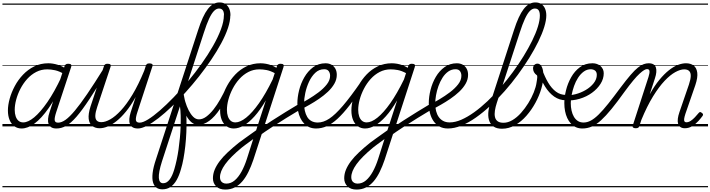

<svg xmlns="http://www.w3.org/2000/svg" viewBox="-20 -1039 5839 1578"><path d="M157 17Q124 17 98.5 -1Q73 -19 59 -52.5Q45 -86 45 -131Q45 -175 59.5 -227.5Q74 -280 101.5 -331.5Q129 -383 169.5 -425.5Q210 -468 262 -493.5Q314 -519 377 -519Q413 -519 453 -507Q493 -495 525 -472L511 -428Q468 -454 433 -461.5Q398 -469 368 -469Q319 -469 277.5 -447.5Q236 -426 203.5 -390Q171 -354 148 -309.5Q125 -265 113 -220Q101 -175 101 -136Q101 -106 109 -82.5Q117 -59 132.5 -46Q148 -33 171 -33Q211 -33 261.5 -75Q312 -117 369.5 -200Q427 -283 485 -407L503 -369Q440 -236 380 -150.5Q320 -65 264 -24Q208 17 157 17ZM444 17Q417 17 401.5 7Q386 -3 379.5 -20.5Q373 -38 375 -62.5Q377 -87 387 -116L510 -494Q515 -506 521.5 -510.5Q528 -515 541 -515Q559 -515 564 -508Q569 -501 565 -489L442 -117Q427 -71 429.5 -51Q432 -31 457 -31Q467 -31 471.5 -23.5Q476 -16 474.5 -7Q473 2 465.5 9.5Q458 17 444 17ZM0 490H622V500H0ZM0 -20H622V0H0ZM0 -505H622V-500H0ZM0 -1010H622V-1000H0Z M444 17Q433 17 428 9.5Q423 2 424.5 -7Q426 -16 434.5 -23.5Q443 -31 458 -31Q486 -31 519 -54.5Q552 -78 595.5 -130Q639 -182 697 -267Q755 -352 832 -476Q838 -486 847.5 -485Q857 -484 862.5 -476Q868 -468 862 -459Q777 -318 716 -225.5Q655 -133 609 -80Q563 -27 524 -5Q485 17 444 17ZM622 490V500ZM622 -20V0ZM622 -505V-500ZM622 -1010V-1000Z M799 15Q763 15 738.5 -3.5Q714 -22 709 -61.5Q704 -101 724 -164L834 -494Q838 -506 844.5 -510.5Q851 -515 864 -515Q881 -515 887 -509Q893 -503 889 -491L779 -160Q765 -119 763.5 -91Q762 -63 774.5 -49Q787 -35 813 -35Q845 -35 886 -58Q927 -81 973.5 -131Q1020 -181 1068.5 -261Q1117 -341 1165 -457L1178 -497Q1182 -509 1188 -513.5Q1194 -518 1208 -518Q1224 -518 1230.5 -512.5Q1237 -507 1233 -495L1109 -117Q1094 -71 1097 -51Q1100 -31 1128 -31Q1138 -31 1142 -23.5Q1146 -16 1144.5 -7Q1143 2 1135.5 9.5Q1128 17 1114 17Q1086 17 1070 7Q1054 -3 1047.5 -20.5Q1041 -38 1043 -62.5Q1045 -87 1054 -116L1095 -242Q1056 -172 1016 -123Q976 -74 937.5 -43.5Q899 -13 864 1Q829 15 799 15ZM622 490H1293V500H622ZM622 -20H1293V0H622ZM622 -505H1293V-500H622ZM622 -1010H1293V-1000H622Z M1114 17Q1101 17 1097 9.5Q1093 2 1096 -7Q1099 -16 1107.5 -23.5Q1116 -31 1128 -31Q1154 -31 1197 -57.5Q1240 -84 1294 -131Q1348 -178 1407.5 -239.5Q1467 -301 1526 -371.5Q1585 -442 1637.5 -516Q1690 -590 1731 -662Q1772 -734 1796 -798.5Q1820 -863 1820 -913Q1820 -926 1828 -932.5Q1836 -939 1846.5 -939Q1857 -939 1865 -932.5Q1873 -926 1873 -913Q1873 -867 1853.5 -808.5Q1834 -750 1798.5 -684Q1763 -618 1716.5 -549Q1670 -480 1616 -411.5Q1562 -343 1505 -280Q1448 -217 1391 -162.5Q1334 -108 1282.5 -68Q1231 -28 1187.5 -5.5Q1144 17 1114 17ZM1292 490V500ZM1292 -20V0ZM1292 -505V-500ZM1292 -1010V-1000Z M1314 517Q1285 517 1265.5 503Q1246 489 1237.5 459Q1229 429 1234.5 382Q1240 335 1262 270L1608 -791Q1646 -910 1688 -964.5Q1730 -1019 1784 -1019Q1814 -1019 1834 -1005Q1854 -991 1864 -967.5Q1874 -944 1874 -914Q1874 -901 1866 -895Q1858 -889 1847.5 -889Q1837 -889 1829 -895Q1821 -901 1821 -914Q1821 -931 1817 -943Q1813 -955 1804 -962Q1795 -969 1780 -969Q1759 -969 1739 -949Q1719 -929 1698.5 -885Q1678 -841 1655 -769L1490 -261Q1500 -219 1505.5 -168.5Q1511 -118 1512.5 -63Q1514 -8 1511.5 49Q1509 106 1503 160.5Q1497 215 1488 264Q1479 313 1467 352Q1453 403 1432 440Q1411 477 1382.5 497Q1354 517 1314 517ZM1321 467Q1337 467 1350 459Q1363 451 1374.5 436Q1386 421 1395.5 399.5Q1405 378 1413 351Q1423 317 1432 275.5Q1441 234 1447.5 188Q1454 142 1458.5 94Q1463 46 1464.5 -0.5Q1466 -47 1465 -89Q1464 -131 1459 -165L1311 288Q1282 380 1285.5 423.5Q1289 467 1321 467ZM1293 490H1731V500H1293ZM1293 -20H1731V0H1293ZM1293 -505H1731V-500H1293ZM1293 -1010H1731V-1000H1293Z M1611 -13Q1579 -13 1555 -33Q1531 -53 1513.5 -84Q1496 -115 1484.5 -150.5Q1473 -186 1466.5 -217Q1460 -248 1458 -267Q1458 -275 1464 -279.5Q1470 -284 1477 -282.5Q1484 -281 1485 -272Q1492 -240 1503 -202.5Q1514 -165 1530.5 -132.5Q1547 -100 1568 -79Q1589 -58 1615 -58Q1645 -58 1675 -80Q1705 -102 1734.5 -139Q1764 -176 1790.5 -223.5Q1817 -271 1840 -320Q1844 -331 1852.5 -329Q1861 -327 1866.5 -320.5Q1872 -314 1869 -306Q1832 -209 1788.5 -144Q1745 -79 1700 -46Q1655 -13 1611 -13ZM1730 490V500ZM1730 -20V0ZM1730 -505V-500ZM1730 -1010V-1000Z M1832 519Q1783 519 1756.5 492.5Q1730 466 1730 426Q1730 391 1744 356.5Q1758 322 1785 286Q1812 250 1852 212.5Q1892 175 1943 134Q1967 116 1991 99Q2015 82 2038.5 65Q2062 48 2085 32L2165 -214Q2118 -134 2072 -83Q2026 -32 1983.5 -7.5Q1941 17 1901 17Q1868 17 1842.5 -1Q1817 -19 1803 -52.5Q1789 -86 1789 -131Q1789 -177 1803.5 -229.5Q1818 -282 1846 -333.5Q1874 -385 1914 -427Q1954 -469 2006.5 -494Q2059 -519 2121 -519Q2142 -519 2165 -515Q2188 -511 2210 -502.5Q2232 -494 2252 -482L2257 -498Q2261 -507 2267.5 -511Q2274 -515 2286 -515Q2305 -515 2309.5 -507.5Q2314 -500 2310 -488L2062 275Q2044 328 2022 373Q2000 418 1972.5 450.5Q1945 483 1910 501Q1875 519 1832 519ZM1840 470Q1878 470 1909 443.5Q1940 417 1965 371.5Q1990 326 2009 267L2061 104Q2046 115 2030.5 126.5Q2015 138 1999 149.5Q1983 161 1967 174Q1921 212 1887 246Q1853 280 1831 310.5Q1809 341 1798.5 367.5Q1788 394 1788 418Q1788 433 1793.5 444.5Q1799 456 1811 463Q1823 470 1840 470ZM1915 -33Q1954 -33 2003.5 -72.5Q2053 -112 2108.5 -190.5Q2164 -269 2221 -386L2238 -438Q2200 -458 2169.5 -463.5Q2139 -469 2112 -469Q2063 -469 2021.5 -447.5Q1980 -426 1947.5 -390Q1915 -354 1892 -309.5Q1869 -265 1857 -220Q1845 -175 1845 -136Q1845 -106 1853 -82.5Q1861 -59 1876.5 -46Q1892 -33 1915 -33ZM1731 490H2366V500H1731ZM1731 -20H2366V0H1731ZM1731 -505H2366V-500H1731ZM1731 -1010H2366V-1000H1731Z M2450 -140Q2392 -106 2332 -68.5Q2272 -31 2214 6.5Q2156 44 2104 82Q2098 86 2093 81.5Q2088 77 2086.5 67.5Q2085 58 2089 47Q2093 36 2105 28Q2157 -10 2213.5 -46.5Q2270 -83 2328.5 -119Q2387 -155 2444 -189Q2450 -193 2454.5 -187.5Q2459 -182 2461 -173Q2463 -164 2460.5 -154.5Q2458 -145 2450 -140ZM2366 490V500ZM2366 -20V0ZM2366 -505V-500ZM2366 -1010V-1000Z M2436 -180Q2471 -198 2514.5 -224Q2558 -250 2598.5 -280.5Q2639 -311 2666 -345.5Q2693 -380 2693 -416Q2693 -439 2681.5 -454.5Q2670 -470 2645 -470Q2634 -470 2629.5 -477Q2625 -484 2626 -494Q2627 -504 2634.5 -511.5Q2642 -519 2654 -519Q2684 -519 2704.5 -507Q2725 -495 2736.5 -474Q2748 -453 2748 -424Q2748 -386 2728 -351Q2708 -316 2675 -285Q2642 -254 2602.5 -227Q2563 -200 2524 -178Q2485 -156 2452 -138ZM2366 490H2810V500H2366ZM2366 -20H2810V0H2366ZM2366 -505H2810V-500H2366ZM2366 -1010H2810V-1000H2366Z M2578 17Q2547 17 2522.5 6.5Q2498 -4 2479.5 -23.5Q2461 -43 2448.5 -69Q2436 -95 2430 -125.5Q2424 -156 2424 -190Q2424 -239 2438 -296Q2452 -353 2481 -403.5Q2510 -454 2553.5 -486.5Q2597 -519 2656 -519Q2667 -519 2670.5 -511.5Q2674 -504 2672 -494Q2670 -484 2662.5 -477Q2655 -470 2644 -470Q2602 -470 2571 -440.5Q2540 -411 2519.5 -366.5Q2499 -322 2489 -274.5Q2479 -227 2479 -189Q2479 -157 2485.5 -128.5Q2492 -100 2505 -78Q2518 -56 2540 -44Q2562 -32 2592 -32Q2638 -32 2686.5 -64Q2735 -96 2798 -169.5Q2861 -243 2946 -366Q2951 -373 2959.5 -370Q2968 -367 2973.5 -359.5Q2979 -352 2975 -346Q2908 -244 2853.5 -174Q2799 -104 2753 -62Q2707 -20 2664.5 -1.5Q2622 17 2578 17ZM2810 490V500ZM2810 -20V0ZM2810 -505V-500ZM2810 -1010V-1000Z M2911 519Q2862 519 2835.5 492.5Q2809 466 2809 426Q2809 391 2823 356.5Q2837 322 2864 286Q2891 250 2931 212.5Q2971 175 3022 134Q3046 116 3070 99Q3094 82 3117.5 65Q3141 48 3164 32L3244 -214Q3197 -134 3151 -83Q3105 -32 3062.5 -7.5Q3020 17 2980 17Q2947 17 2921.5 -1Q2896 -19 2882 -52.5Q2868 -86 2868 -131Q2868 -177 2882.5 -229.5Q2897 -282 2925 -333.5Q2953 -385 2993 -427Q3033 -469 3085.5 -494Q3138 -519 3200 -519Q3221 -519 3244 -515Q3267 -511 3289 -502.5Q3311 -494 3331 -482L3336 -498Q3340 -507 3346.5 -511Q3353 -515 3365 -515Q3384 -515 3388.5 -507.5Q3393 -500 3389 -488L3141 275Q3123 328 3101 373Q3079 418 3051.5 450.5Q3024 483 2989 501Q2954 519 2911 519ZM2919 470Q2957 470 2988 443.5Q3019 417 3044 371.5Q3069 326 3088 267L3140 104Q3125 115 3109.5 126.5Q3094 138 3078 149.5Q3062 161 3046 174Q3000 212 2966 246Q2932 280 2910 310.5Q2888 341 2877.5 367.5Q2867 394 2867 418Q2867 433 2872.5 444.5Q2878 456 2890 463Q2902 470 2919 470ZM2994 -33Q3033 -33 3082.5 -72.5Q3132 -112 3187.5 -190.5Q3243 -269 3300 -386L3317 -438Q3279 -458 3248.5 -463.5Q3218 -469 3191 -469Q3142 -469 3100.5 -447.5Q3059 -426 3026.5 -390Q2994 -354 2971 -309.5Q2948 -265 2936 -220Q2924 -175 2924 -136Q2924 -106 2932 -82.5Q2940 -59 2955.5 -46Q2971 -33 2994 -33ZM2810 490H3445V500H2810ZM2810 -20H3445V0H2810ZM2810 -505H3445V-500H2810ZM2810 -1010H3445V-1000H2810Z M3529 -140Q3471 -106 3411 -68.5Q3351 -31 3293 6.5Q3235 44 3183 82Q3177 86 3172 81.5Q3167 77 3165.5 67.5Q3164 58 3168 47Q3172 36 3184 28Q3236 -10 3292.5 -46.5Q3349 -83 3407.5 -119Q3466 -155 3523 -189Q3529 -193 3533.5 -187.5Q3538 -182 3540 -173Q3542 -164 3539.5 -154.5Q3537 -145 3529 -140ZM3445 490V500ZM3445 -20V0ZM3445 -505V-500ZM3445 -1010V-1000Z M3515 -180Q3550 -198 3593.5 -224Q3637 -250 3677.5 -280.5Q3718 -311 3745 -345.5Q3772 -380 3772 -416Q3772 -439 3760.5 -454.5Q3749 -470 3724 -470Q3713 -470 3708.5 -477Q3704 -484 3705 -494Q3706 -504 3713.5 -511.5Q3721 -519 3733 -519Q3763 -519 3783.5 -507Q3804 -495 3815.5 -474Q3827 -453 3827 -424Q3827 -386 3807 -351Q3787 -316 3754 -285Q3721 -254 3681.5 -227Q3642 -200 3603 -178Q3564 -156 3531 -138ZM3445 490H3889V500H3445ZM3445 -20H3889V0H3445ZM3445 -505H3889V-500H3445ZM3445 -1010H3889V-1000H3445Z M3661 17Q3621 17 3591.5 0.5Q3562 -16 3542.5 -44.5Q3523 -73 3513.5 -111Q3504 -149 3504 -190Q3504 -243 3518.5 -300.5Q3533 -358 3562 -407.5Q3591 -457 3634.5 -488Q3678 -519 3735 -519Q3744 -519 3747.5 -511.5Q3751 -504 3748.5 -494Q3746 -484 3739.5 -477Q3733 -470 3724 -470Q3691 -470 3664 -451Q3637 -432 3617 -400.5Q3597 -369 3583.5 -331.5Q3570 -294 3563.5 -256Q3557 -218 3557 -188Q3557 -155 3564 -127Q3571 -99 3585.5 -78Q3600 -57 3622.5 -45Q3645 -33 3676 -33Q3721 -33 3771.5 -55Q3822 -77 3876.5 -116Q3931 -155 3986.5 -207.5Q4042 -260 4094.5 -320.5Q4147 -381 4195 -446.5Q4243 -512 4283.5 -578Q4324 -644 4354 -705Q4384 -766 4400.5 -819Q4417 -872 4417 -912Q4417 -922 4425 -927.5Q4433 -933 4443.5 -933Q4454 -933 4462 -927.5Q4470 -922 4470 -912Q4470 -872 4453 -817Q4436 -762 4404.5 -697.5Q4373 -633 4330 -563.5Q4287 -494 4236 -424.5Q4185 -355 4128 -290.5Q4071 -226 4010.5 -170Q3950 -114 3890 -72Q3830 -30 3772 -6.5Q3714 17 3661 17ZM3889 490V500ZM3889 -20V0ZM3889 -505V-500ZM3889 -1010V-1000Z M4106 19Q4065 19 4039.5 3Q4014 -13 4002.5 -42Q3991 -71 3993 -109.5Q3995 -148 4010 -193L4204 -791Q4242 -910 4284 -964.5Q4326 -1019 4380 -1019Q4410 -1019 4430 -1005Q4450 -991 4460 -967Q4470 -943 4470 -911Q4470 -899 4462 -892.5Q4454 -886 4443.5 -886Q4433 -886 4425 -892.5Q4417 -899 4417 -911Q4417 -929 4413 -942Q4409 -955 4400 -962Q4391 -969 4376 -969Q4355 -969 4335 -949Q4315 -929 4294.5 -885Q4274 -841 4251 -769L4063 -193Q4052 -159 4047.5 -129.5Q4043 -100 4048 -77.5Q4053 -55 4070 -42.5Q4087 -30 4118 -30Q4155 -30 4192 -52Q4229 -74 4262 -111Q4295 -148 4322 -191.5Q4349 -235 4367 -280Q4385 -325 4390 -362Q4392 -375 4393.5 -384.5Q4395 -394 4395.5 -402.5Q4396 -411 4394 -419Q4376 -432 4368.5 -446.5Q4361 -461 4361 -477Q4361 -494 4371.5 -505Q4382 -516 4398 -516Q4409 -516 4418 -509Q4427 -502 4433.5 -488.5Q4440 -475 4443 -457Q4446 -439 4446 -418Q4446 -369 4429 -310.5Q4412 -252 4380.5 -194Q4349 -136 4306.5 -87.5Q4264 -39 4213 -10Q4162 19 4106 19ZM3889 490H4503V500H3889ZM3889 -20H4503V0H3889ZM3889 -505H4503V-500H3889ZM3889 -1010H4503V-1000H3889Z M4631 -215Q4578 -215 4535 -245Q4492 -275 4458.5 -329.5Q4425 -384 4399 -455Q4394 -469 4401.5 -476Q4409 -483 4419.5 -482Q4430 -481 4435 -469Q4457 -408 4485 -360.5Q4513 -313 4549 -286Q4585 -259 4631 -259Q4640 -259 4645 -252.5Q4650 -246 4650 -237Q4650 -228 4645 -221.5Q4640 -215 4631 -215ZM4503 490H4528V500H4503ZM4503 -20H4528V0H4503ZM4503 -505H4528V-500H4503ZM4503 -1010H4528V-1000H4503Z M4624 -257Q4664 -253 4709 -264.5Q4754 -276 4794 -299.5Q4834 -323 4859.5 -355.5Q4885 -388 4885 -424Q4885 -447 4871 -458.5Q4857 -470 4832 -470Q4822 -470 4818.5 -477Q4815 -484 4817.5 -494Q4820 -504 4828.5 -511.5Q4837 -519 4851 -519Q4870 -519 4886.5 -513Q4903 -507 4915.5 -496Q4928 -485 4935 -470Q4942 -455 4942 -437Q4942 -392 4916 -350.5Q4890 -309 4845.5 -276.5Q4801 -244 4744 -227Q4687 -210 4624 -214ZM4528 490H5003V500H4528ZM4528 -20H5003V0H4528ZM4528 -505H5003V-500H4528ZM4528 -1010H5003V-1000H4528Z M4766 17Q4737 17 4713.5 6.5Q4690 -4 4672 -23.5Q4654 -43 4642 -69Q4630 -95 4624 -126Q4618 -157 4618 -192Q4618 -241 4632 -297.5Q4646 -354 4674.5 -404.5Q4703 -455 4746.5 -487Q4790 -519 4849 -519Q4860 -519 4864.5 -511.5Q4869 -504 4867 -494Q4865 -484 4857.5 -477Q4850 -470 4837 -470Q4804 -470 4777.5 -450.5Q4751 -431 4731 -400Q4711 -369 4698 -332Q4685 -295 4678 -257.5Q4671 -220 4671 -191Q4671 -159 4677.5 -130Q4684 -101 4697 -79Q4710 -57 4729.5 -44.5Q4749 -32 4776 -32Q4806 -32 4836 -48Q4866 -64 4901 -98.5Q4936 -133 4979.5 -187.5Q5023 -242 5080 -319Q5128 -383 5162.5 -423Q5197 -463 5223 -483.5Q5249 -504 5270 -511.5Q5291 -519 5311 -519Q5320 -519 5324 -511.5Q5328 -504 5326 -495Q5324 -486 5317 -478.5Q5310 -471 5297 -471Q5288 -471 5273.5 -462.5Q5259 -454 5237 -434Q5215 -414 5184.5 -377.5Q5154 -341 5113 -285Q5053 -201 5006 -143.5Q4959 -86 4920 -50.5Q4881 -15 4844 1Q4807 17 4766 17ZM5003 490H5128V500H5003ZM5003 -20H5128V0H5003ZM5003 -505H5128V-500H5003ZM5003 -1010H5128V-1000H5003Z M5204 15Q5192 15 5184.5 10Q5177 5 5180 -6L5310 -407Q5320 -439 5318 -455Q5316 -471 5298 -471Q5288 -471 5284 -478.5Q5280 -486 5282 -495Q5284 -504 5291.5 -511.5Q5299 -519 5311 -519Q5336 -519 5350.5 -510Q5365 -501 5370.5 -484.5Q5376 -468 5374 -445.5Q5372 -423 5363 -396L5320 -264Q5359 -334 5399 -382.5Q5439 -431 5477.5 -461.5Q5516 -492 5551.5 -505.5Q5587 -519 5618 -519Q5656 -519 5680.5 -500.5Q5705 -482 5710.5 -442.5Q5716 -403 5695 -340L5613 -103Q5605 -78 5603 -63Q5601 -48 5605.5 -41Q5610 -34 5621 -34Q5639 -34 5656.5 -45.5Q5674 -57 5691 -75Q5708 -93 5721 -109Q5727 -117 5733 -118Q5739 -119 5746 -113Q5757 -106 5758 -99.5Q5759 -93 5754 -86Q5742 -69 5720.5 -45Q5699 -21 5670.5 -3Q5642 15 5609 15Q5586 15 5572 5Q5558 -5 5553 -22.5Q5548 -40 5551 -64Q5554 -88 5564 -117L5642 -344Q5656 -386 5657 -413.5Q5658 -441 5644.5 -455Q5631 -469 5603 -469Q5572 -469 5530.5 -446.5Q5489 -424 5442.5 -375Q5396 -326 5347 -246.5Q5298 -167 5251 -53L5235 -4Q5232 6 5225.5 10.5Q5219 15 5204 15ZM5128 490H5799V500H5128ZM5128 -20H5799V0H5128ZM5128 -505H5799V-500H5128ZM5128 -1010H5799V-1000H5128Z"/></svg>

Font: Playwrite US Trad Guides
Style: Regular
Weight: 400
Designer: Veronika Burian, José Scaglione
Foundry: TypeTogether
Version: Version 1.003